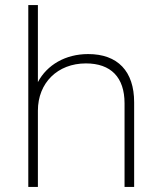

<svg xmlns="http://www.w3.org/2000/svg" viewBox="-20 -740 633 760"><path d="M92 0H130V-302C130 -412 208 -489 320 -489C419 -489 473 -434 473 -331V0H511V-335C511 -458 446 -526 329 -526C239 -526 166 -483 130 -415V-720H92Z"/></svg>

Font: Fixel Text ExtraLight
Style: Regular
Weight: 200
Width: 4
Designer: AlfaBravo + MacPaw
Foundry: Kyrylo Tkachov, Marchela Mozhyna, Serhii Makarenko, Maria Weinstein, Zakhar Kryvoshyya
Version: Version 1.211